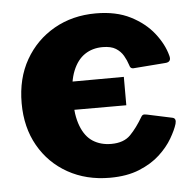

<svg xmlns="http://www.w3.org/2000/svg" viewBox="-45 -585 652 640"><g transform="rotate(-5 281.5 -265.0)"><path d="M115 -226V-320L373 -321V-226ZM298 -540Q366 -540 414 -515.5Q462 -491 491 -454Q520 -417 530 -379Q537 -356 514 -355L410 -347Q397 -345 394 -359Q389 -375 380 -390.5Q371 -406 355 -416Q339 -426 311 -426Q277 -426 251.5 -409Q226 -392 211.5 -356.5Q197 -321 197 -265Q197 -208 211 -171.5Q225 -135 251 -118.5Q277 -102 312 -102Q354 -102 376.5 -125Q399 -148 420 -184Q422 -188 426 -189.5Q430 -191 439 -189L523 -171Q536 -168 531 -150Q525 -130 509 -102.5Q493 -75 465.5 -49.5Q438 -24 396.5 -7Q355 10 298 10Q219 10 157.5 -24.5Q96 -59 61 -120.5Q26 -182 26 -263Q26 -346 61.5 -408Q97 -470 158.5 -505Q220 -540 298 -540Z"/></g></svg>

Font: Libre Franklin ExtraBold
Style: Regular
Weight: 800
Designer: Pablo Impallari, Rodrigo Fuenzalida, Nhung Nguyen
Foundry: Impallari Type
Version: Version 3.000